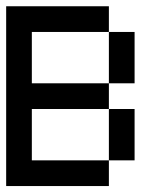

<svg xmlns="http://www.w3.org/2000/svg" viewBox="-20 -687 540 623"><path d="M0 -83.3V-666.7H333.3V-583.3H83.3V-416.7H333.3V-333.3H83.3V-166.7H333.3V-83.3ZM333.3 -166.7V-333.3H416.7V-166.7ZM333.3 -416.7V-583.3H416.7V-416.7Z"/></svg>

Font: GalmuriMono11 Regular
Style: Regular
Weight: 400
Designer: Lee Minseo (quiple)
Version: Version 2.399;hotconv 1.1.1;makeotfexe 2.6.0 DEVELOPMENT